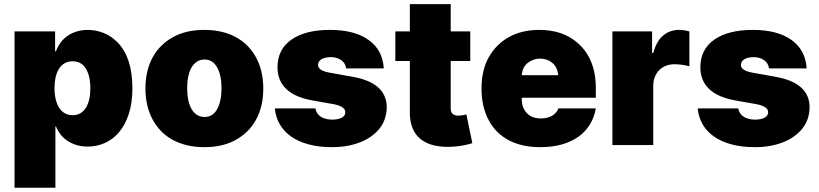

<svg xmlns="http://www.w3.org/2000/svg" viewBox="-20 -696 3929 921"><path d="M245.7 204.5H49.7V-545.5H244.3V-450.3H248.6Q256.4 -471.9 270.1 -490.8Q283.7 -509.6 303.1 -523.3Q322.4 -536.9 347.3 -544.7Q372.2 -552.6 402 -552.6Q439.3 -552.6 476.7 -538Q514.2 -523.4 546.5 -490.1Q615.1 -417.3 615.1 -272.7Q615.1 -202.1 597.8 -149.5Q580.6 -96.9 551.3 -62.1Q522 -27.3 483.1 -10.1Q444.2 7.1 400.6 7.1Q371.1 7.1 346.6 -0.4Q322.1 -7.8 303.1 -20.8Q284.1 -33.7 270.4 -51.3Q256.7 -68.9 248.6 -89.5H245.7ZM328.1 -143.5Q349.4 -143.5 365.4 -152.7Q381.4 -161.9 392 -179Q402.7 -196 408 -219.8Q413.4 -243.6 413.4 -272.7Q413.4 -332 391.7 -366.8Q370.4 -402 328.1 -402Q306.5 -402 290.1 -392.6Q273.8 -383.2 263 -366.1Q252.1 -349.1 246.8 -325.3Q241.5 -301.5 241.5 -272.7Q241.5 -244 247.2 -220.2Q252.8 -196.4 263.7 -179.3Q274.5 -162.3 290.7 -152.9Q306.8 -143.5 328.1 -143.5Z M960.2 9.9Q914.1 9.9 875.4 0.4Q836.6 -9.2 805.4 -26.8Q774.1 -44.4 750.7 -69.1Q727.3 -93.8 711.3 -124.3Q677.6 -187.9 677.6 -271.3Q677.6 -315.3 686.6 -353Q695.7 -390.6 712.5 -421.3Q729.4 -452.1 753.6 -476Q777.7 -500 808.2 -517Q871.4 -552.6 960.2 -552.6Q1006.7 -552.6 1045.5 -543Q1084.2 -533.4 1115.2 -515.8Q1146.3 -498.2 1169.7 -473.5Q1193.2 -448.9 1209.2 -418.7Q1242.9 -355.1 1242.9 -271.3Q1242.9 -226.9 1233.8 -189.5Q1224.8 -152 1207.9 -121.3Q1191.1 -90.6 1166.7 -66.6Q1142.4 -42.6 1112.2 -25.6Q1049 9.9 960.2 9.9ZM961.6 -134.9Q1001.1 -134.9 1021.7 -172.6Q1042.6 -210.6 1042.6 -272.7Q1042.6 -334.5 1021.7 -372.5Q1000.7 -410.5 961.6 -410.5Q940.7 -410.5 924.9 -400.4Q909.1 -390.3 898.6 -372Q888.1 -353.7 883 -328.3Q877.8 -302.9 877.8 -272.7Q877.8 -242.9 883 -217.5Q888.1 -192.1 898.4 -173.8Q908.7 -155.5 924.5 -145.2Q940.3 -134.9 961.6 -134.9Z M1572.4 9.9Q1508.9 9.9 1459.7 -3.6Q1410.5 -17 1375.9 -41.5Q1341.3 -66.1 1321.7 -100.3Q1302.2 -134.6 1298.3 -176.1H1492.9Q1497.9 -148.8 1519.9 -135.5Q1541.9 -122.2 1573.9 -122.2Q1600.5 -122.2 1618.3 -131Q1636.4 -139.9 1636.4 -158Q1636.4 -187.1 1573.9 -197.4L1477.3 -214.5Q1311.1 -244.7 1311.1 -374.3Q1311.8 -460.2 1378.6 -506.4Q1446 -552.6 1562.5 -552.6Q1680.8 -552.6 1748.2 -504.3Q1815.7 -456.3 1821 -367.9H1640.6Q1636.7 -394.2 1616.1 -408Q1595.2 -421.9 1566.8 -421.9Q1554 -421.9 1542.8 -419.6Q1531.6 -417.3 1523.3 -412.5Q1514.9 -407.7 1510.3 -400.7Q1505.7 -393.8 1505.7 -384.2Q1505.7 -358 1558.2 -348L1669 -328.1Q1835.2 -299.7 1835.2 -180.4Q1833.8 -119.7 1798.7 -77.1Q1763.5 -35.2 1707.4 -13.5Q1648.1 9.9 1572.4 9.9Z M2128.6 8.5Q2081.3 8.5 2046.9 -2.8Q2012.4 -14.2 1990.1 -35.3Q1967.7 -56.5 1956.9 -86.8Q1946 -117.2 1946 -155.2V-403.4H1876.4V-545.5H1946V-676.1H2142V-545.5H2235.8V-403.4H2142V-175.4Q2142 -141.3 2179 -141.3Q2195 -141.3 2217.3 -147L2245.7 -9.2Q2202.1 4.6 2150.6 7.8Z M2571 9.9Q2525.6 9.9 2487.4 1.1Q2449.2 -7.8 2418.3 -24.5Q2387.4 -41.2 2363.6 -65.3Q2339.8 -89.5 2323.9 -120.4Q2289.8 -183.2 2289.8 -271.3Q2289.8 -359.4 2324.6 -421.5Q2359.7 -483.7 2420.1 -517.4Q2482.2 -552.6 2566.8 -552.6Q2678.6 -552.6 2749.3 -491.5Q2838.1 -415.5 2838.1 -272.7V-227.3H2483Q2483 -210.2 2484.7 -198.2Q2486.5 -186.1 2493.6 -172.9Q2503.6 -152.3 2523.8 -140.1Q2544 -127.8 2575.3 -127.8Q2603 -127.8 2625.5 -139.2Q2648.1 -150.6 2659.1 -176.1H2838.1Q2831 -134.6 2810.5 -100.3Q2790.1 -66.1 2756.6 -41.5Q2723 -17 2676.7 -3.6Q2630.3 9.9 2571 9.9ZM2657.7 -335.2Q2653.8 -375 2629.3 -394.5Q2604.8 -414.8 2571 -414.8Q2536.9 -414.8 2511 -393.8Q2485.4 -372.9 2483 -335.2Z M3113.6 0H2917.6V-545.5H3108V-441.8H3113.6Q3128.9 -498.9 3161.2 -525.7Q3193.5 -552.6 3237.2 -552.6Q3262.8 -552.6 3286.9 -545.1V-377.8Q3278.4 -380.3 3268.8 -382.3Q3259.2 -384.2 3249.6 -385.5Q3240.1 -386.7 3231 -387.3Q3221.9 -387.8 3214.5 -387.8Q3194.6 -387.8 3176.3 -381.2Q3158 -374.6 3144.2 -361.5Q3130.3 -348.4 3122 -329Q3113.6 -309.7 3113.6 -284.1Z M3600.9 9.9Q3537.3 9.9 3488.1 -3.6Q3438.9 -17 3404.3 -41.5Q3369.7 -66.1 3350.1 -100.3Q3330.6 -134.6 3326.7 -176.1H3521.3Q3526.3 -148.8 3548.3 -135.5Q3570.3 -122.2 3602.3 -122.2Q3628.9 -122.2 3646.7 -131Q3664.8 -139.9 3664.8 -158Q3664.8 -187.1 3602.3 -197.4L3505.7 -214.5Q3339.5 -244.7 3339.5 -374.3Q3340.2 -460.2 3407 -506.4Q3474.4 -552.6 3590.9 -552.6Q3709.2 -552.6 3776.6 -504.3Q3844.1 -456.3 3849.4 -367.9H3669Q3665.1 -394.2 3644.5 -408Q3623.6 -421.9 3595.2 -421.9Q3582.4 -421.9 3571.2 -419.6Q3560 -417.3 3551.7 -412.5Q3543.3 -407.7 3538.7 -400.7Q3534.1 -393.8 3534.1 -384.2Q3534.1 -358 3586.6 -348L3697.4 -328.1Q3863.6 -299.7 3863.6 -180.4Q3862.2 -119.7 3827.1 -77.1Q3791.9 -35.2 3735.8 -13.5Q3676.5 9.9 3600.9 9.9Z"/></svg>

Font: Linik Sans Black
Style: Regular
Weight: 900
Designer: Fonts by Rasmus Andersson / Changes by Cristiano Sobral with parts from Marc Monis
Foundry: rsms
Version: Version 3.020; ttfautohint (v1.6)